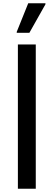

<svg xmlns="http://www.w3.org/2000/svg" viewBox="-20 -1056 309 1170"><path d="M89 94V-785H198V94ZM82 -856V-862L152 -1036H257V-1030L159 -856Z"/></svg>

Font: Farlight84_Sys_V01
Style: Regular
Weight: 400
Designer: Ryoko NISHIZUKA  (kana, bopomofo & ideographs); Paul D. Hunt (Latin, Greek & Cyrillic); Sandoll Communications , Soo-you
Foundry: Adobe
Version: Version 2.004;October 29, 2024;FontCreator 14.0.0.2814 64-bi